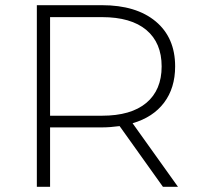

<svg xmlns="http://www.w3.org/2000/svg" viewBox="-20 -720 760 740"><path d="M608 0 441 -234Q404 -229 373 -229H173V0H122V-700H373Q505 -700 580 -637.5Q655 -575 655 -464Q655 -381 612.5 -324.5Q570 -268 491 -245L666 0ZM373 -274Q485 -274 544 -323.5Q603 -373 603 -464Q603 -555 544 -604.5Q485 -654 373 -654H173V-274Z"/></svg>

Font: Hilab Light
Style: Regular
Weight: 300
Designer: Cristianderson Lima
Foundry: Cristianderson
Version: Version 1.0